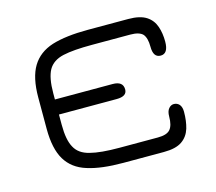

<svg xmlns="http://www.w3.org/2000/svg" viewBox="-75 -553 727 647"><g transform="rotate(-15 289.0 -230.0)"><path d="M422 1.5C422 1.5 281 1.5 281 1.5C229.5 1.5 188 -3.5 155.5 -14C123 -24 99.5 -42 84 -67.5C68.5 -93 60.5 -129.5 60.5 -176C60.5 -176 60.5 -176 60.5 -176C60.5 -176 60.5 -285.5 60.5 -285.5C60.5 -332 68.5 -368 84 -393.5C99.5 -419 123 -437 155.5 -447.5C188 -457.5 229.5 -462.5 281 -462.5C281 -462.5 281 -462.5 281 -462.5C281 -462.5 422 -462.5 422 -462.5C449.5 -462.5 470.5 -457.5 485 -448C499.5 -438.5 509 -425.5 514.5 -409.5C520 -393.5 522.5 -376 522.5 -357C522.5 -357 522.5 -357 522.5 -357C522.5 -329 513.5 -315 496 -315C496 -315 496 -315 496 -315C478.5 -315 470 -327.5 470 -353C470 -353 470 -353 470 -353C470 -373.5 466 -388 458.5 -397C450.5 -405.5 436 -410 415 -410C415 -410 415 -410 415 -410C415 -410 281 -410 281 -410C238 -410 204.5 -407.5 180 -402C155.5 -396.5 138 -384.5 128 -367C118 -349 113 -322 113 -285.5C113 -285.5 113 -285.5 113 -285.5C113 -285.5 113 -264.5 113 -264.5C113 -264.5 314 -264.5 314 -264.5C338.5 -264.5 350.5 -255 350.5 -236C350.5 -236 350.5 -236 350.5 -236C350.5 -220 338.5 -212 314 -212C314 -212 314 -212 314 -212C314 -212 113 -212 113 -212C113 -212 113 -176 113 -176C113 -140.5 118 -114 128 -96.5C137.5 -78.5 154.5 -66.5 179 -60.5C203.5 -54 237.5 -51 281 -51C281 -51 281 -51 281 -51C281 -51 415 -51 415 -51C436 -51 450.5 -55.5 458.5 -65C466 -74 470 -88.5 470 -109C470 -109 470 -109 470 -109C470 -121.5 472.5 -130.5 478 -137C483 -143 489 -146 496 -146C496 -146 496 -146 496 -146C503.5 -146 510 -143 515 -137.5C520 -131.5 522.5 -123 522.5 -112C522.5 -112 522.5 -112 522.5 -112C522.5 -90.5 520 -71.5 515 -54.5C509.5 -37 500 -23.5 485.5 -13.5C471 -3.5 450 1.5 422 1.5C422 1.5 422 1.5 422 1.5Z"/></g></svg>

Font: Jura-Fortis-Regular
Style: Regular
Weight: 500
Designer: Daniel Johnson, Alexei Vanyashin, Mirko Velimirovic
Foundry: Daniel Johnson
Version: ""